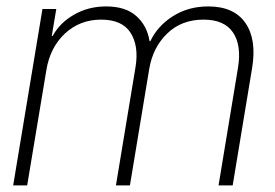

<svg xmlns="http://www.w3.org/2000/svg" viewBox="-20 -563 835 583"><path d="M20 0 108.9 -535.6H150.9L137.2 -454.1H140.1Q161.6 -493.7 205.1 -518.6Q248.5 -543.5 302.2 -543.5Q361.3 -543.5 394 -514.2Q426.8 -484.9 434.1 -438H436.5Q458.5 -484.4 505.1 -513.9Q551.8 -543.5 612.3 -543.5Q690.4 -543.5 725.1 -493.4Q759.8 -443.4 745.6 -356.9L686.5 0H643.6L702.6 -356.9Q713.9 -425.3 687.5 -464.4Q661.1 -503.4 598.1 -503.4Q530.8 -503.4 487.3 -460.9Q443.8 -418.5 433.1 -353.5L374.5 0H332L391.6 -359.9Q401.9 -423.3 376.5 -463.4Q351.1 -503.4 287.1 -503.4Q222.7 -503.4 177.2 -461.2Q131.8 -418.9 120.6 -349.1L62.5 0Z"/></svg>

Font: Inter Display Extra Light
Style: Italic
Weight: 200
Italic angle: -9.39999°
Designer: Rasmus Andersson
Foundry: rsms
Version: Version 4.000;git-4fc901f